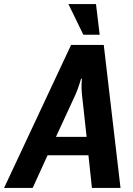

<svg xmlns="http://www.w3.org/2000/svg" viewBox="-30 -920 650 940"><path d="M420 0H560L478 -700H318L-10 0H130L203 -160H403ZM341 -460C354 -490 367 -535 367 -535H371C371 -535 367 -492 371 -460L394 -250H244ZM305 -900 378 -750H458L440 -900Z"/></svg>

Font: Scada
Style: Bold Italic
Weight: 700
Designer: Jovanny Lemonad
Foundry: Jovanny Lemonad
Version: Version 3.005